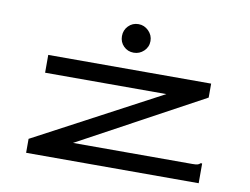

<svg xmlns="http://www.w3.org/2000/svg" viewBox="-74 -776 1148 881"><g transform="rotate(10 500.0 -335.5)"><path d="M98 -65 685 -377H120V-460H879V-395L302 -82H858Q875 -82 882 -84Q889 -86 895 -92H902V0H98ZM504 -538Q476 -538 457 -557Q438 -576 438 -604Q438 -632 457 -651.5Q476 -671 504 -671Q531 -671 551 -651Q571 -631 571 -604Q571 -576 551 -557Q531 -538 504 -538Z"/></g></svg>

Font: Inconsolata UltraExpanded Medium
Style: Regular
Weight: 500
Width: 9
Monospace: yes
Designer: Raph Levien, Cyreal, Brenton Simpson
Foundry: Raph Levien, Cyreal, Google
Version: Version 3.001; ttfautohint (v1.8.2.53-6de2)